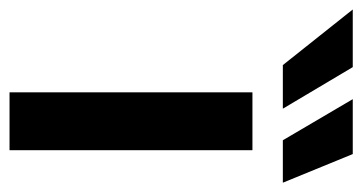

<svg xmlns="http://www.w3.org/2000/svg" viewBox="-324 -576 778 413"><g transform="rotate(90 65.5 -369.0)"><path d="M57.1 0V-522.5H181.6V0ZM160.2 -587.9 71.8 -738.3H189.9L251.5 -587.9ZM-1.5 -587.9 -121.1 -738.3H2.9L92.3 -587.9Z"/></g></svg>

Font: Inter 28pt SemiBold
Style: Regular
Weight: 600
Designer: Rasmus Andersson
Foundry: rsms
Version: Version 4.001;git-66647c0bb